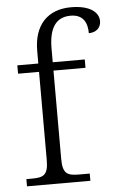

<svg xmlns="http://www.w3.org/2000/svg" viewBox="-54 -809 525 848"><g transform="rotate(-5 208.0 -385.5)"><path d="M31 0H312V-32H267C215 -32 192 -39 192 -107V-499H334V-536H192V-597C192 -684 221 -734 288 -734C346 -734 362 -694 362 -650C392 -650 416 -667 416 -699C416 -737 379 -771 293 -771C190 -771 128 -707 128 -592V-536H35V-499H128V-107C128 -39 105 -32 53 -32H31Z"/></g></svg>

Font: Noto Serif Ethiopic Light
Style: Regular
Weight: 300
Designer: Monotype Design Team
Foundry: Monotype Imaging Inc.
Version: Version 2.102